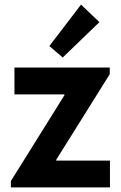

<svg xmlns="http://www.w3.org/2000/svg" viewBox="-20 -818 528 838"><path d="M27.5 0V-27.8L261.1 -402.2V-406.1H43.1V-523.1H459V-494.2L225.5 -120.9V-117H459.9V0ZM253.7 -567 195.5 -617 333.6 -797.9 413.9 -721.4Z"/></svg>

Font: Reddit Sans
Style: Regular
Weight: 400
Designer: Stephen Hutchings
Foundry: Reddit
Version: Version 1.014